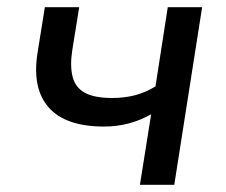

<svg xmlns="http://www.w3.org/2000/svg" viewBox="-20 -511 626 531"><path d="M367 0 398 -195Q368 -178 335.5 -169.5Q303 -161 268 -161Q161 -161 114.5 -214Q68 -267 84 -366L104 -491H199L180 -373Q173 -328 181 -298Q189 -268 215.5 -254Q242 -240 290 -240Q324 -240 353 -247.5Q382 -255 410 -272L444 -491H539L462 0Z"/></svg>

Font: Nunito Sans 10pt Medium
Style: Italic
Weight: 500
Italic angle: -9°
Designer: Vernon Adams
Foundry: Vernon Adams
Version: Version 3.101;gftools[0.9.27]